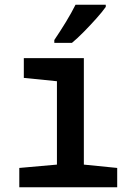

<svg xmlns="http://www.w3.org/2000/svg" viewBox="-20 -786 570 806"><path d="M61 0V-81L219 -95V-445L80 -459V-542H332V-95L472 -81V0ZM208 -618Q233 -655 256.5 -693.5Q280 -732 297 -766H424V-757Q410 -737 385 -709Q360 -681 332.5 -653Q305 -625 282 -606H208Z"/></svg>

Font: Noto Sans Mono Condensed SemiBold
Style: Regular
Weight: 600
Width: 3
Designer: Monotype Design Team
Foundry: Monotype Imaging Inc.
Version: Version 2.014